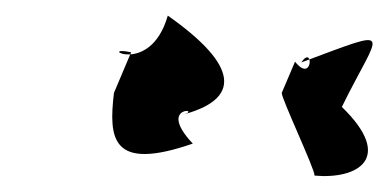

<svg xmlns="http://www.w3.org/2000/svg" viewBox="-20 -703 497 246"><path d="M341 -584C340 -578 384 -485 383 -478C438 -473 486 -500 418 -566C467 -666 490 -669 366 -623C382 -647 381 -595 358 -624ZM126 -584C119 -525 123 -483 227 -519C178 -571 247 -563 210 -555C291 -575 286 -619 195 -683C172 -603 102 -646 148 -636Z"/></svg>

Font: Charger Distortion
Style: 2It
Weight: 400
Designer: Jasper
Foundry: Cannot Into Space Fonts
Version: Version 0.98